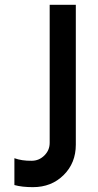

<svg xmlns="http://www.w3.org/2000/svg" viewBox="-20 -770 409 800"><path d="M117.2 9.8Q71.3 9.8 40 1V-110.8Q70.8 -99.6 111.8 -100.1Q142.6 -100.1 164.8 -122.1Q187 -144 187 -174.8V-750H295.9V-167Q295.9 -90.8 245.1 -40.5Q194.3 9.8 117.2 9.8Z"/></svg>

Font: Oakes Grotesk
Style: Medium
Weight: 500
Designer: Samuel Oakes
Foundry: Samuel Oakes
Version: Version 1.0 | wf-rip DC20170320